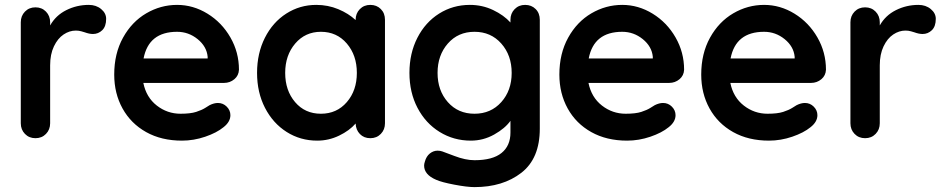

<svg xmlns="http://www.w3.org/2000/svg" viewBox="-20 -565 3866 785"><path d="M414 -488Q414 -457 398 -441.5Q382 -426 360 -426Q345 -426 326 -433Q323 -434 312.5 -437Q302 -440 290 -440Q264 -440 240 -424Q216 -408 200.5 -375.5Q185 -343 185 -298V-61Q185 -35 168 -17.5Q151 0 125 0Q99 0 82 -17.5Q65 -35 65 -61V-474Q65 -500 82 -517.5Q99 -535 125 -535Q151 -535 168 -517.5Q185 -500 185 -474V-461Q208 -502 251 -523.5Q294 -545 343 -545Q373 -545 393.5 -528Q414 -511 414 -488Z M896 -226H566Q578 -167 621 -133.5Q664 -100 718 -100Q759 -100 782 -107.5Q805 -115 818.5 -123.5Q832 -132 837 -135Q855 -144 871 -144Q892 -144 907 -129Q922 -114 922 -94Q922 -67 894 -45Q866 -22 819 -6Q772 10 724 10Q640 10 577.5 -25Q515 -60 481 -121.5Q447 -183 447 -260Q447 -346 483 -411Q519 -476 578 -510.5Q637 -545 704 -545Q770 -545 828.5 -509Q887 -473 922 -412Q957 -351 957 -280Q956 -256 938 -241Q920 -226 896 -226ZM567 -326H829V-333Q825 -375 788 -405Q751 -435 704 -435Q588 -435 567 -326Z M1554 -484V-61Q1554 -35 1537 -17.5Q1520 0 1494 0Q1468 0 1451.5 -17Q1435 -34 1434 -60Q1409 -31 1366.5 -10.5Q1324 10 1277 10Q1208 10 1152 -25.5Q1096 -61 1063.5 -124Q1031 -187 1031 -267Q1031 -347 1063 -410.5Q1095 -474 1150.5 -509.5Q1206 -545 1273 -545Q1321 -545 1363 -527.5Q1405 -510 1434 -483V-484Q1434 -510 1451 -527.5Q1468 -545 1494 -545Q1520 -545 1537 -528Q1554 -511 1554 -484ZM1439 -267Q1439 -339 1398 -387Q1357 -435 1292 -435Q1228 -435 1187 -387Q1146 -339 1146 -267Q1146 -195 1186.5 -147.5Q1227 -100 1292 -100Q1357 -100 1398 -147.5Q1439 -195 1439 -267Z M2187 -484V-39Q2187 83 2111.5 141.5Q2036 200 1920 200Q1890 200 1837.5 190Q1785 180 1763 170Q1714 149 1714 112Q1714 105 1717 96Q1723 74 1737.5 62.5Q1752 51 1769 51Q1779 51 1788 54Q1792 55 1837.5 72.5Q1883 90 1920 90Q1994 90 2030.5 60.5Q2067 31 2067 -23V-71Q2045 -40 2000.5 -15Q1956 10 1905 10Q1835 10 1777.5 -25.5Q1720 -61 1687 -124Q1654 -187 1654 -267Q1654 -347 1686.5 -410.5Q1719 -474 1775.5 -509.5Q1832 -545 1901 -545Q1952 -545 1996 -524Q2040 -503 2067 -473V-484Q2067 -510 2084 -527.5Q2101 -545 2127 -545Q2153 -545 2170 -528Q2187 -511 2187 -484ZM2072 -267Q2072 -339 2029.5 -387Q1987 -435 1920 -435Q1853 -435 1811 -387Q1769 -339 1769 -267Q1769 -195 1811 -147.5Q1853 -100 1920 -100Q1987 -100 2029.5 -147.5Q2072 -195 2072 -267Z M2716 -226H2386Q2398 -167 2441 -133.5Q2484 -100 2538 -100Q2579 -100 2602 -107.5Q2625 -115 2638.5 -123.5Q2652 -132 2657 -135Q2675 -144 2691 -144Q2712 -144 2727 -129Q2742 -114 2742 -94Q2742 -67 2714 -45Q2686 -22 2639 -6Q2592 10 2544 10Q2460 10 2397.5 -25Q2335 -60 2301 -121.5Q2267 -183 2267 -260Q2267 -346 2303 -411Q2339 -476 2398 -510.5Q2457 -545 2524 -545Q2590 -545 2648.5 -509Q2707 -473 2742 -412Q2777 -351 2777 -280Q2776 -256 2758 -241Q2740 -226 2716 -226ZM2387 -326H2649V-333Q2645 -375 2608 -405Q2571 -435 2524 -435Q2408 -435 2387 -326Z M3296 -226H2966Q2978 -167 3021 -133.5Q3064 -100 3118 -100Q3159 -100 3182 -107.5Q3205 -115 3218.5 -123.5Q3232 -132 3237 -135Q3255 -144 3271 -144Q3292 -144 3307 -129Q3322 -114 3322 -94Q3322 -67 3294 -45Q3266 -22 3219 -6Q3172 10 3124 10Q3040 10 2977.5 -25Q2915 -60 2881 -121.5Q2847 -183 2847 -260Q2847 -346 2883 -411Q2919 -476 2978 -510.5Q3037 -545 3104 -545Q3170 -545 3228.5 -509Q3287 -473 3322 -412Q3357 -351 3357 -280Q3356 -256 3338 -241Q3320 -226 3296 -226ZM2967 -326H3229V-333Q3225 -375 3188 -405Q3151 -435 3104 -435Q2988 -435 2967 -326Z M3806 -488Q3806 -457 3790 -441.5Q3774 -426 3752 -426Q3737 -426 3718 -433Q3715 -434 3704.5 -437Q3694 -440 3682 -440Q3656 -440 3632 -424Q3608 -408 3592.5 -375.5Q3577 -343 3577 -298V-61Q3577 -35 3560 -17.5Q3543 0 3517 0Q3491 0 3474 -17.5Q3457 -35 3457 -61V-474Q3457 -500 3474 -517.5Q3491 -535 3517 -535Q3543 -535 3560 -517.5Q3577 -500 3577 -474V-461Q3600 -502 3643 -523.5Q3686 -545 3735 -545Q3765 -545 3785.5 -528Q3806 -511 3806 -488Z"/></svg>

Font: Quicksand
Style: Bold
Weight: 700
Version: Version 3.000